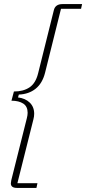

<svg xmlns="http://www.w3.org/2000/svg" viewBox="-20 -780 421 938"><path d="M63 138Q33 138 33 116Q33 111 35 101L111 -202Q113 -210 114 -216.5Q115 -223 115 -229Q115 -260 93.5 -274Q72 -288 36 -288L48 -333Q94 -333 124 -353Q154 -373 166 -421L243 -730Q250 -760 285 -760H381L376 -737H278L200 -424Q187 -373 154 -346.5Q121 -320 72 -318L68 -304Q103 -300 125 -279Q147 -258 147 -224Q147 -217 146 -210.5Q145 -204 143 -196L65 115H163L158 138H63Z"/></svg>

Font: IBM Plex Serif ExtLt
Style: Italic
Weight: 200
Italic angle: -14°
Designer: Mike Abbink, Paul van der Laan, Pieter van Rosmalen
Foundry: Bold Monday
Version: Version 3.001